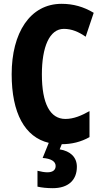

<svg xmlns="http://www.w3.org/2000/svg" viewBox="-20 -744 534 1004"><path d="M382 128C382 79 349 46 292 37L303 10C355 10 404 -2 448 -27V-163C407 -140 366 -122 322 -122C242 -122 199 -202 199 -355C199 -497 238 -593 314 -593C356 -593 392 -577 428 -552L470 -677C417 -709 362 -724 302 -724C137 -724 41 -572 41 -356C41 -152 110 -27 235 3L203 82C245 85 271 99 271 124C271 145 256 157 228 157C213 157 196 154 176 149V232C198 237 225 240 256 240C337 240 382 198 382 128Z"/></svg>

Font: Noto Sans Arabic UI XCn XBd
Style: Regular
Weight: 800
Width: 2
Designer: Monotype Design Team, Nadine Chahine and Nizar Qandah
Foundry: Monotype Imaging Inc.
Version: Version 2.010